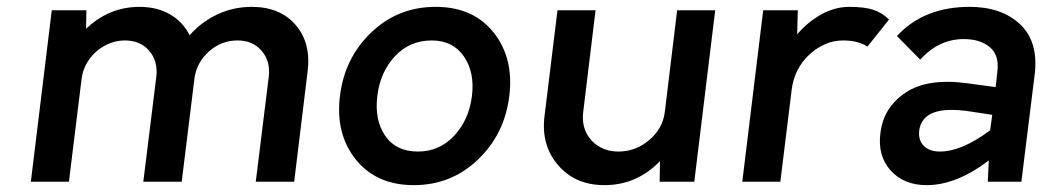

<svg xmlns="http://www.w3.org/2000/svg" viewBox="-20 -530 3064 560"><path d="M714 -510Q797 -510 842.5 -457Q888 -404 877 -320L838 0H726L764 -307Q769 -352 743 -382Q717 -412 673 -412Q625 -412 589 -379.5Q553 -347 547 -300L510 0H398L436 -307Q441 -352 415 -382Q389 -412 345 -412Q314 -412 286 -397Q258 -382 240 -356.5Q222 -331 218 -300L181 0H70L131 -500H232L231 -446Q298 -510 387 -510Q438 -510 476 -488Q514 -466 533 -427Q567 -466 614 -488Q661 -510 714 -510Z M1374 -64.5Q1296 10 1187 10Q1078 10 1018 -64.5Q958 -139 971.5 -250Q985 -361 1063 -435.5Q1141 -510 1250.5 -510Q1360 -510 1419.5 -435.5Q1479 -361 1465.5 -250Q1452 -139 1374 -64.5ZM1199 -88Q1262 -88 1305 -134.5Q1348 -181 1356.5 -250Q1365 -319 1333 -365.5Q1301 -412 1239 -412Q1175 -412 1132 -366Q1089 -320 1080.5 -250Q1072 -180 1103.5 -134Q1135 -88 1199 -88Z M1955 -500H2066L2005 0H1904L1905 -60Q1837 10 1743 10Q1658 10 1608 -48Q1558 -106 1568 -190L1606 -500H1717L1681 -203Q1677 -171 1689 -145Q1701 -119 1726 -103.5Q1751 -88 1784 -88Q1834 -88 1873.5 -121.5Q1913 -155 1919 -203Z M2457 -510Q2501 -510 2527 -501.5Q2553 -493 2573 -473L2510 -394Q2483 -412 2439 -412Q2386 -412 2341.5 -371.5Q2297 -331 2289 -268L2256 0H2145L2206 -500H2307L2305 -430Q2337 -467 2376.5 -488.5Q2416 -510 2457 -510Z M2808 -510Q2901 -510 2955 -459.5Q3009 -409 2998 -314L2959 0H2861L2864 -62Q2769 10 2683 10Q2616 10 2577.5 -33Q2539 -76 2548 -143Q2557 -217 2621.5 -260Q2686 -303 2802 -287L2884 -276L2889 -321Q2895 -369 2867 -392.5Q2839 -416 2791 -416Q2718 -416 2664 -356L2596 -425Q2675 -510 2808 -510ZM2661 -149Q2658 -121 2674.5 -104.5Q2691 -88 2721 -88Q2785 -88 2868 -150L2874 -195L2809 -205Q2671 -226 2661 -149Z"/></svg>

Font: Orkney Medium
Style: MediumItalic
Weight: 500
Designer: Samuel Oakes and Alfredo Marco Pradil
Foundry: Alfredo Marco Pradil
Version: 1.0; ttfautohint (v1.5)